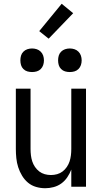

<svg xmlns="http://www.w3.org/2000/svg" viewBox="-20 -990 540 1018"><path d="M220 8Q195 8 171 1Q147 -6 128.5 -21.5Q110 -37 97 -58.5Q84 -80 76.5 -103.5Q69 -127 66.5 -151.5Q64 -176 64 -200V-520H142V-200Q142 -183 144 -166.5Q146 -150 151 -134.5Q156 -119 165.5 -105Q175 -91 188 -81Q201 -71 217 -66.5Q233 -62 250 -62Q267 -62 283 -66.5Q299 -71 312 -81Q325 -91 334.5 -105Q344 -119 349 -134.5Q354 -150 356 -166.5Q358 -183 358 -200V-520H436V0H358V-91Q350 -70 337 -50.5Q324 -31 305.5 -17.5Q287 -4 264.5 2Q242 8 220 8ZM350 -608Q337 -608 325 -611.5Q313 -615 304 -624Q295 -633 291.5 -645Q288 -657 288 -670Q288 -683 291.5 -695Q295 -707 304 -716Q313 -725 325 -729Q337 -733 350 -733Q363 -733 375 -729Q387 -725 396 -716Q405 -707 409 -695Q413 -683 413 -670Q413 -657 409 -645Q405 -633 396 -624Q387 -615 375 -611.5Q363 -608 350 -608ZM150 -608Q137 -608 125 -611.5Q113 -615 104 -624Q95 -633 91.5 -645Q88 -657 88 -670Q88 -683 91.5 -695Q95 -707 104 -716Q113 -725 125 -729Q137 -733 150 -733Q163 -733 175 -729Q187 -725 196 -716Q205 -707 209 -695Q213 -683 213 -670Q213 -657 209 -645Q205 -633 196 -624Q187 -615 175 -611.5Q163 -608 150 -608ZM238 -785 188 -825 307 -970 368 -920Z"/></svg>

Font: Iosevka Term
Style: Regular
Weight: 400
Monospace: yes
Designer: Belleve Invis
Foundry: Belleve Invis
Version: Version 30.0.1